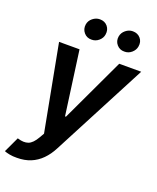

<svg xmlns="http://www.w3.org/2000/svg" viewBox="-205 -861 957 1167"><g transform="rotate(20 273.5 -278.0)"><path d="M48.3 204.1Q22 204.6 0.5 200.4Q-21 196.3 -33.2 190.9L13.7 90.8L16.6 91.8Q55.2 104 83.3 94Q111.3 84 136.7 39.6L153.8 9.8L48.8 -545.9H181.2L237.8 -132.8H243.7L438 -545.9H580.1L260.3 65.9Q237.8 109.9 207 140.9Q176.3 171.9 137.2 188Q98.1 204.1 48.3 204.1ZM228.5 -626Q198.2 -625.5 179.4 -647.9Q160.6 -670.4 165 -700.7Q168.9 -726.1 189.9 -742.9Q210.9 -759.8 235.8 -759.8Q267.6 -759.8 285.9 -738Q304.2 -716.3 299.3 -684.6Q295.9 -660.6 275.4 -643.1Q254.9 -625.5 228.5 -626ZM440.9 -626Q411.1 -625.5 392.1 -647.7Q373 -669.9 377.9 -700.7Q382.3 -726.1 403.1 -742.9Q423.8 -759.8 448.7 -759.8Q480.5 -759.8 499 -738Q517.6 -716.3 512.2 -684.6Q508.3 -660.6 488 -643.1Q467.8 -625.5 440.9 -626Z"/></g></svg>

Font: Inter Tight SemiBold
Style: Italic
Weight: 600
Italic angle: -9.39999°
Designer: Rasmus Andersson
Foundry: rsms
Version: Version 3.004